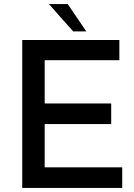

<svg xmlns="http://www.w3.org/2000/svg" viewBox="-20 -921 657 941"><path d="M312 -901Q335 -868 357.5 -834Q380 -800 403 -767H339Q309 -800 279 -834Q249 -868 220 -901ZM89 0V-725H565V-626H199V-414H525V-313H199V-101H579V0Z"/></svg>

Font: JosefinSans
Style: SemiBold
Weight: 600
Designer: Santiago Orozco
Foundry: Typemade
Version: Version 1.0 ; ttfautohint (v1.3)